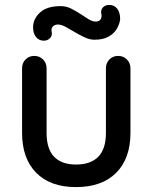

<svg xmlns="http://www.w3.org/2000/svg" viewBox="-20 -754 621 783"><path d="M462 -526Q483 -526 497.5 -511.5Q512 -497 512 -475V-212Q512 -108 454 -49.5Q396 9 290 9Q185 9 127.5 -49.5Q70 -108 70 -212V-475Q70 -497 84 -511.5Q98 -526 120 -526Q141 -526 155.5 -511.5Q170 -497 170 -475V-212Q170 -147 200.5 -115Q231 -83 290 -83Q350 -83 381 -115Q412 -147 412 -212V-475Q412 -497 426 -511.5Q440 -526 462 -526ZM159 -588Q139 -588 126.5 -603.5Q114 -619 115 -647Q117 -680 145 -704.5Q173 -729 227 -729Q250 -729 270 -719Q290 -709 308 -697Q326 -685 341.5 -675.5Q357 -666 370 -666Q382 -666 388.5 -673Q395 -680 394 -693Q389 -712 399 -723Q409 -734 425 -734Q446 -734 458 -718.5Q470 -703 470 -676Q468 -657 457 -637.5Q446 -618 423.5 -605Q401 -592 365 -592Q346 -592 325.5 -601.5Q305 -611 285 -623Q265 -635 247.5 -644.5Q230 -654 216 -654Q205 -654 197 -647.5Q189 -641 190 -628Q195 -610 184.5 -599Q174 -588 159 -588Z"/></svg>

Font: Quicksand SemiBold
Style: Regular
Weight: 600
Designer: Andrew Paglinawan
Foundry: Andrew Paglinawan
Version: Version 3.004